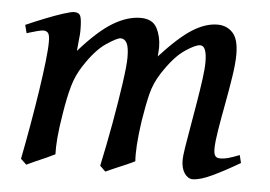

<svg xmlns="http://www.w3.org/2000/svg" viewBox="-39 -470 758 539"><g transform="rotate(5 339.5 -201.0)"><path d="M652.8 -39.1Q611.3 -14.6 576.9 1.7Q542.5 18.1 521.5 18.1Q508.3 18.1 498.5 4.2Q488.8 -9.8 488.8 -33.7Q488.8 -43.5 492.7 -68.8Q496.6 -94.2 502.7 -128.2Q508.8 -162.1 514.6 -197.8Q520.5 -233.4 524.7 -263.7Q528.8 -293.9 528.8 -312Q528.8 -358.4 510.3 -358.4Q496.6 -358.4 467 -338.1Q437.5 -317.9 406.2 -269.5Q387.7 -241.2 379.9 -210Q372.1 -178.7 364.7 -132.3Q358.9 -91.8 357.2 -64Q355.5 -36.1 356.9 -18.1Q348.6 -13.7 332.3 -6.6Q315.9 0.5 299.6 7.3Q283.2 14.2 275.4 18.1L259.8 2.9Q272.9 -58.1 284.2 -121.1Q295.4 -184.1 302.5 -234.1Q309.6 -284.2 309.6 -306.2Q309.6 -335 303.5 -346.7Q297.4 -358.4 285.6 -358.4Q276.4 -358.4 246.3 -338.4Q216.3 -318.4 185.1 -270Q167.5 -243.2 158.4 -210.9Q149.4 -178.7 142.1 -132.3Q135.3 -91.8 133.1 -63.7Q130.9 -35.6 131.8 -18.1Q123.5 -13.7 107.7 -6.6Q91.8 0.5 75.9 7.3Q60.1 14.2 52.7 18.1L36.6 2.9Q45.9 -44.4 54.7 -94.7Q63.5 -145 70.6 -191.7Q77.6 -238.3 81.8 -274.7Q85.9 -311 85.9 -330.6Q85.9 -351.1 80.8 -356.2Q75.7 -361.3 68.4 -361.3Q63 -361.3 51.5 -358.4Q40 -355.5 30.8 -352.5Q21.5 -349.6 21.5 -349.6L15.6 -372.6Q41 -383.8 68.6 -394.8Q96.2 -405.8 118.7 -413.1Q141.1 -420.4 149.9 -420.4Q163.6 -420.4 167.5 -410.4Q171.4 -400.4 171.4 -368.7Q171.4 -359.9 169.4 -343.3Q167.5 -326.7 166.5 -312.5Q219.7 -372.6 260 -396.5Q300.3 -420.4 336.9 -420.4Q370.6 -420.4 383.1 -396.5Q395.5 -372.6 395.5 -342.8Q395.5 -336.4 395 -330.6Q394.5 -324.7 394 -316.9Q446.3 -374 483.2 -397.2Q520 -420.4 553.7 -420.4Q579.6 -420.4 596.4 -402.6Q613.3 -384.8 613.3 -341.3Q613.3 -315.9 607.4 -278.1Q601.6 -240.2 594 -200Q586.4 -159.7 580.8 -125.5Q575.2 -91.3 575.2 -72.8Q575.2 -57.6 579.6 -52.2Q584 -46.9 591.8 -46.9Q605 -46.9 616.9 -50.3Q628.9 -53.7 647.5 -61Z"/></g></svg>

Font: Dai Banna SIL
Style: Italic
Weight: 400
Italic angle: -11°
Designer: Victor Gaultney
Foundry: SIL International
Version: Version 4.000